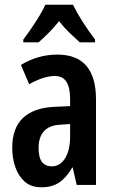

<svg xmlns="http://www.w3.org/2000/svg" viewBox="-20 -879 489 816"><path d="M224 -647Q388 -647 388 -456V-93H306L289 -167H287Q263 -125 232.5 -104Q202 -83 156 -83Q112 -83 85 -107Q58 -131 45 -169Q32 -207 32 -251Q32 -335 78 -378Q124 -421 211 -425L278 -428V-459Q278 -506 262.5 -531Q247 -556 213 -556Q166 -556 104 -521L69 -603Q141 -647 224 -647ZM237 -349Q190 -347 167 -321.5Q144 -296 144 -251Q144 -209 158.5 -190.5Q173 -172 200 -172Q235 -172 256.5 -206Q278 -240 278 -300V-352ZM290 -859Q306 -826 331.5 -786Q357 -746 384 -711V-699H319Q300 -716 276 -739Q252 -762 231 -789Q209 -761 185 -737.5Q161 -714 144 -699H79V-711Q95 -732 113.5 -759Q132 -786 148 -812.5Q164 -839 173 -859Z"/></svg>

Font: Noto Sans Kannada UI ExtraCondensed SemiBold
Style: Regular
Weight: 600
Width: 2
Designer: Jelle Bosma - Monotype Design Team
Foundry: Monotype Imaging Inc.
Version: Version 2.005; ttfautohint (v1.8.4.7-5d5b)